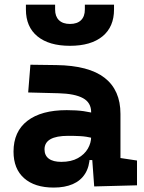

<svg xmlns="http://www.w3.org/2000/svg" viewBox="-20 -803 626 832"><path d="M388.2 4.9 377 -148.4 375 -215.8V-316.9Q375 -358.4 339.6 -377.7Q304.2 -397 234.4 -398.9L102.1 -402.3L111.8 -522.5L224.6 -521Q365.2 -519 433.6 -465.6Q502 -412.1 502 -309.6V-118.2L573.7 -107.4V0ZM212.9 9.8Q130.4 9.8 84.5 -30.8Q38.6 -71.3 38.6 -146Q38.6 -232.9 98.6 -279.3Q158.7 -325.7 269 -325.7Q311.5 -325.7 342.5 -321.3Q373.5 -316.9 405.3 -307.6L383.8 -204.6Q352.5 -211.9 327.6 -213.1Q302.7 -214.4 275.4 -214.4Q172.9 -214.4 172.9 -155.8Q172.9 -129.4 191.4 -115.5Q210 -101.6 245.6 -101.6Q288.6 -101.6 317.4 -117.7Q346.2 -133.8 360.6 -158.7Q375 -183.6 375 -210V-242.2L393.6 -109.4H352.1L369.1 -125Q367.7 -80.1 348.6 -50Q329.6 -20 295.2 -5.1Q260.7 9.8 212.9 9.8ZM283.2 -604.5Q192.4 -604.5 142.3 -645.5Q92.3 -686.5 92.3 -761.7V-782.7H218.8V-761.7Q218.8 -731.9 235.4 -715.6Q252.1 -699.2 283.3 -699.2Q314.5 -699.2 331.1 -715.5Q347.7 -731.8 347.7 -761.7V-782.7H474.1V-761.7Q474.1 -686.5 424.1 -645.5Q374 -604.5 283.2 -604.5Z"/></svg>

Font: Cascadia Mono
Style: Regular
Weight: 400
Monospace: yes
Designer: Aaron Bell
Foundry: Saja Typeworks
Version: Version 2404.023